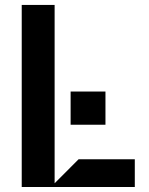

<svg xmlns="http://www.w3.org/2000/svg" viewBox="-20 -747 595 767"><path d="M518.5 0H66.8V-727.3H198.2V-14.9L294 -110.8H518.5ZM401.3 -248.6H262.1V-381.4H401.3Z"/></svg>

Font: Riot Sans
Style: Bold
Weight: 600
Designer: Rasmus Andersson
Foundry: rsms
Version: Version 4.001